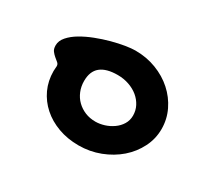

<svg xmlns="http://www.w3.org/2000/svg" viewBox="-76 -638 587 543"><g transform="rotate(30 217.0 -366.5)"><path d="M59.1 -356.9Q59.1 -361.3 59.6 -365.2Q60.1 -369.1 60.1 -373Q60.1 -379.9 54.9 -384Q49.8 -388.2 43.9 -393.1Q38.1 -397.9 33 -404.5Q27.8 -411.1 27.8 -422.9Q27.8 -438 39.6 -451.4Q51.3 -464.8 69.8 -475.8Q88.4 -486.8 111.1 -495.6Q133.8 -504.4 156.5 -510.5Q179.2 -516.6 199 -519.8Q218.8 -522.9 231 -522.9Q267.6 -522.9 299.3 -510.7Q331.1 -498.5 354.7 -477.3Q378.4 -456.1 392.1 -427.7Q405.8 -399.4 405.8 -367.2Q405.8 -335.4 391.4 -306.9Q377 -278.3 352.3 -256.8Q327.6 -235.4 294.7 -222.7Q261.7 -210 225.1 -210Q189 -210 158.4 -221.2Q127.9 -232.4 106 -252Q84 -271.5 71.5 -298.3Q59.1 -325.2 59.1 -356.9ZM232.9 -292Q246.6 -292 261.5 -296.6Q276.4 -301.3 288.8 -310.1Q301.3 -318.8 309.1 -331.5Q316.9 -344.2 316.9 -359.9Q316.9 -376.5 309.6 -390.6Q302.2 -404.8 289.6 -415.3Q276.9 -425.8 259.5 -431.9Q242.2 -438 222.2 -438Q185.5 -438 166.7 -422.9Q147.9 -407.7 147.9 -376Q147.9 -357.9 154.3 -342.5Q160.6 -327.1 172.1 -315.9Q183.6 -304.7 199 -298.3Q214.4 -292 232.9 -292Z"/></g></svg>

Font: Gochi Hand
Style: Regular
Weight: 400
Designer: Juan Pablo del Peral
Foundry: Juan Pablo del Peral
Version: Version 1.001